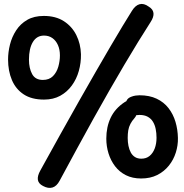

<svg xmlns="http://www.w3.org/2000/svg" viewBox="-20 -871 914 952"><path d="M679.7 14Q636.8 14 604.3 -2.3Q571.9 -18.7 550.5 -46.8Q529.1 -74.9 518.1 -110.2Q507.1 -145.4 507.1 -183.6Q507.1 -241.6 528.8 -287.3Q550.6 -333 596.6 -363.6Q605.1 -369.3 611 -372.1Q616.9 -374.9 627.1 -374.9Q638.1 -374.9 650.4 -366.7Q662.8 -358.6 662.8 -338.3Q662.8 -318.2 657.7 -304.7Q652.7 -291.2 647.4 -286Q634.4 -271.8 626.6 -256.6Q618.7 -241.4 615.9 -224.5Q613.2 -207.6 613.2 -186.8Q613.2 -166.1 617 -147.7Q620.8 -129.2 628.5 -114.9Q636.2 -100.7 649.2 -92.4Q662.2 -84.2 680.7 -84.2Q705.1 -84.2 721.7 -97.8Q738.2 -111.3 747.2 -134.9Q756.1 -158.4 756.1 -187.8Q756.1 -210.7 752 -231.2Q747.9 -251.8 738.4 -267.3Q729 -282.9 712.6 -292Q696.2 -301.1 671.9 -301.1Q665.7 -301.1 658.2 -300.1Q650.7 -299.1 642.7 -297.1Q625.7 -293.1 615.3 -313.4Q604.9 -333.8 604.9 -357.6Q604.9 -382 631.7 -391.6Q641.9 -395.6 652.6 -397.1Q663.2 -398.6 671.9 -398.6Q720.9 -398.6 756.7 -381.6Q792.6 -364.6 815.7 -334.7Q838.8 -304.8 850.1 -266.8Q861.4 -228.8 862.2 -186.8Q863 -150.4 851.8 -114.7Q840.6 -78.9 817.3 -49.8Q794 -20.7 759.7 -3.3Q725.3 14 679.7 14ZM198.4 -377.2Q136.8 -377.2 97.4 -403.2Q58.1 -429.1 39.1 -474.1Q20 -519.1 20 -576.2Q20 -612.2 29.5 -650.2Q39 -688.2 60.2 -720.6Q81.3 -753 115.1 -772.5Q148.8 -792 197.2 -792Q256.2 -792 296.6 -766Q336.9 -740 358.4 -697Q379.9 -654 381.4 -602Q382.2 -559.9 370.9 -519.5Q359.7 -479.1 336.2 -447Q312.8 -414.9 278.6 -396.1Q244.3 -377.2 198.4 -377.2ZM123.6 -575Q123.6 -532.9 139.3 -503.8Q155 -474.7 192.4 -474.7Q223.8 -474.7 242.4 -493.3Q261 -512 269.1 -540.3Q277.1 -568.6 277.1 -596Q277.1 -625.4 267.2 -647.6Q257.3 -669.8 239.7 -682.2Q222.1 -694.6 198.2 -694.6Q162.3 -694.6 142.9 -662.6Q123.6 -630.7 123.6 -575ZM633.9 -816.8Q651.1 -844.6 672.2 -850.1Q693.3 -855.7 717.2 -838.3Q738.7 -825.7 741 -806.2Q743.3 -786.7 726.1 -760.7Q698 -717.1 665.4 -664.1Q632.8 -611.1 596.8 -550.3Q560.9 -489.4 522.3 -422.3Q483.7 -355.1 443.3 -282.4Q402.9 -209.8 360.9 -132.4Q318.9 -55.1 275.7 25Q261 52.6 240 58.8Q219 65 193.1 51Q170.9 39.7 167.8 20.7Q164.7 1.7 180.1 -25.9Q232.1 -120.4 280.2 -206.6Q328.2 -292.7 372.2 -370.5Q416.2 -448.3 455.2 -515.9Q494.2 -583.4 527.4 -640.2Q560.7 -696.9 587.6 -741.5Q614.6 -786.1 633.9 -816.8Z"/></svg>

Font: Playpen Sans Deva
Style: Regular
Weight: 400
Designer: Pooja Saxena, Gunjan Panchal, Laura Meseguer, Veronika Burian, José Scaglione
Foundry: TypeTogether
Version: Version 2.000